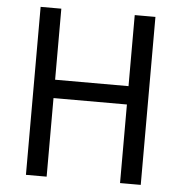

<svg xmlns="http://www.w3.org/2000/svg" viewBox="-52 -763 768 813"><g transform="rotate(5 332.5 -357.0)"><path d="M576 0H488V-334H176V0H88V-714H176V-412H488V-714H576Z"/></g></svg>

Font: Noto Sans Khmer SemiCondensed
Style: Regular
Weight: 400
Width: 4
Designer: Danh Hong and the Monotype Design Team
Foundry: Monotype Imaging Inc.
Version: Version 2.004